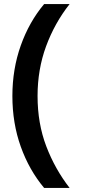

<svg xmlns="http://www.w3.org/2000/svg" viewBox="-20 -823 432 938"><path d="M195.5 95Q122.5 8 81.5 -106.5Q40.5 -221 40.5 -354Q40.5 -485.5 81.5 -600.8Q122.5 -716 195.5 -803H320Q247 -710.5 205.2 -597.2Q163.5 -484 163.5 -354Q163.5 -220 206 -108.5Q248.5 3 320 95Z"/></svg>

Font: Spline Sans SemiBold
Style: Regular
Weight: 600
Designer: Eben Sorkin, Mirko Velimirovic
Foundry: Sorkin Type
Version: Version 1.000; ttfautohint (v1.8.3)